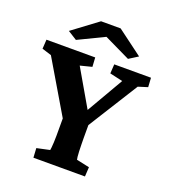

<svg xmlns="http://www.w3.org/2000/svg" viewBox="-137 -853 846 954"><g transform="rotate(20 286.0 -376.0)"><path d="M515.6 -508.8 308.6 -178.7 350.6 -276.4V-178.7Q350.6 -161.1 351.1 -142.1Q351.6 -123 352.1 -106.9Q352.5 -90.8 354 -79.1Q355.5 -67.4 356.4 -64.5L424.8 -49.8L421.9 0H149.4L146.5 -49.8L214.8 -64.5Q215.8 -67.4 216.8 -79.1Q217.8 -90.8 218.8 -106.9Q219.7 -123 219.7 -142.1Q219.7 -161.1 219.7 -178.7V-276.4L252 -178.7L56.6 -508.8L6.8 -524.4L9.8 -573.2H267.6L270.5 -524.4L209 -508.8L333 -294.9H309.6L433.6 -508.8L365.2 -524.4L368.2 -573.2H562.5L565.4 -524.4ZM470.7 -652.3 422.9 -622.1 252.9 -704.1H317.4L147.5 -622.1L99.6 -652.3L233.4 -752H336.9Z"/></g></svg>

Font: Crimson Pro ExtraLight
Style: Bold
Weight: 700
Version: Version 1.002